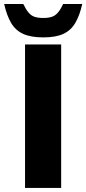

<svg xmlns="http://www.w3.org/2000/svg" viewBox="-53 -917 421 937"><path d="M69.2 0V-700H245.5V0ZM157.9 -734.5Q97.4 -734.5 59.9 -751.7Q22.4 -769 1.2 -805.2Q-20.1 -841.4 -32.6 -897.4H60.7Q73.7 -870.4 86.5 -855.4Q99.3 -840.3 116.3 -834.8Q133.3 -829.3 157.9 -829.3Q182.9 -829.3 199.7 -834.8Q216.5 -840.3 229.5 -855.4Q242.5 -870.4 255 -897.4H348.3Q335.8 -841.4 314.5 -805.2Q293.3 -769 256.3 -751.7Q219.3 -734.5 157.9 -734.5Z"/></svg>

Font: REM Medium
Style: Regular
Weight: 500
Designer: Octavio Pardo
Foundry: Ashler Design
Version: Version 1.005;gftools[0.9.28]